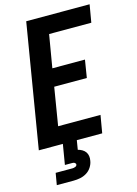

<svg xmlns="http://www.w3.org/2000/svg" viewBox="-139 -809 787 1103"><g transform="rotate(-15 254.0 -257.5)"><path d="M9 0 131 -735H508L490 -630H239L206 -435H400L383 -330H189L152 -105H404L386 0ZM57 220 69 150H169Q177 150 186 146.5Q195 143 196 135Q197 131 194.5 128Q192 125 189 123Q186 121 182 120.5Q178 120 174 120H132L152 0H235L226 55Q239 58 251 65Q263 72 270.5 82.5Q278 93 280 107Q282 121 279 135Q276 154 264.5 172Q253 190 235 201Q217 212 197 216Q177 220 157 220Z"/></g></svg>

Font: Iosevka Curly XBdObl
Style: Regular
Weight: 800
Italic angle: -9°
Monospace: yes
Designer: Belleve Invis
Foundry: Belleve Invis
Version: Version 11.1.0; ttfautohint (v1.8.3)